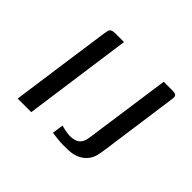

<svg xmlns="http://www.w3.org/2000/svg" viewBox="-113 -612 767 767"><g transform="rotate(45 270.5 -228.5)"><path d="M56.5 0Q71.3 -106.9 86.4 -214.1Q101.5 -321.2 116.7 -428.1Q118.2 -438.7 120 -445.6Q121.8 -452.4 128.3 -456.2Q134.8 -460 147.8 -460H197.2L133.2 0ZM454.3 -149.5Q451.5 -129.8 447.9 -103.1Q444.3 -76.5 439.5 -60.3Q433.5 -41.9 420 -27.7Q406.4 -13.5 387.4 -5.8Q368.4 2 343.6 2.5Q328.8 3 314.3 2.9Q299.8 2.7 284.9 1Q270 -0.8 252.8 -3L259.6 -50.7Q266.7 -47.9 283.2 -44.7Q299.6 -41.6 309.2 -41.6Q337.6 -41.6 351.9 -53.6Q366.2 -65.6 369.7 -93.2L421.6 -460H471Q484.8 -460 489.7 -456.2Q494.7 -452.4 494.7 -445.1Q494.7 -437.9 492.9 -427.2Z"/></g></svg>

Font: Genos Thin
Style: Italic
Weight: 100
Italic angle: -8°
Designer: Robert E. Leuschke
Foundry: Robert E. Leuschke
Version: Version 1.010